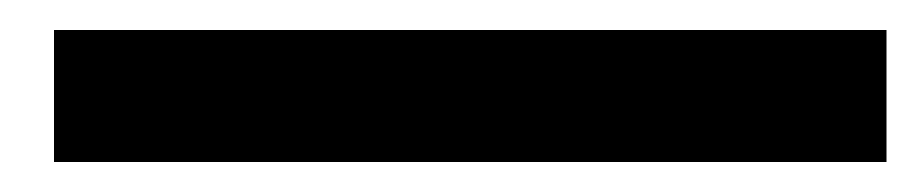

<svg xmlns="http://www.w3.org/2000/svg" viewBox="-20 2 611 128"><path d="M16 22V110H571V22Z"/></svg>

Font: Rabbid Highway Sign IV
Style: Obl
Weight: 400
Foundry: Cannot Into Space Fonts
Version: Version 0.277